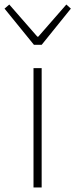

<svg xmlns="http://www.w3.org/2000/svg" viewBox="-43 -828 333 848"><path d="M105 0V-527H141V0ZM107 -630 -23 -790 -2 -808 122 -666H126L250 -808L270 -790L141 -630Z"/></svg>

Font: Noto Sans KR Thin
Style: Regular
Weight: 100
Designer: Ryoko NISHIZUKA 西塚涼子 (kana, bopomofo & ideographs); Paul D. Hunt (Latin, Greek & Cyrillic); Sandoll Communications 산돌커뮤니
Foundry: Adobe
Version: Version 2.004-H2;hotconv 1.0.118;makeotfexe 2.5.65603